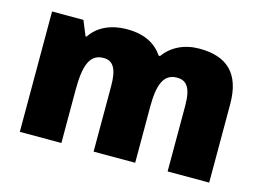

<svg xmlns="http://www.w3.org/2000/svg" viewBox="-80 -707 1161 852"><g transform="rotate(15 500.0 -281.5)"><path d="M741 -563C672 -563 615 -535 580 -486H574C541 -534 490 -563 409 -563C327 -563 272 -530 243 -485H238L210 -553H66V0H257V-242C257 -352 275 -413 341 -413C384 -413 405 -381 405 -301V0H596V-258C596 -357 616 -413 678 -413C722 -413 745 -385 745 -301V0H936V-360C936 -502 867 -563 741 -563Z"/></g></svg>

Font: Noto Sans Myanmar UI Black
Style: Regular
Weight: 900
Designer: Monotype Design Team
Foundry: Monotype Imaging Inc.
Version: Version 2.103